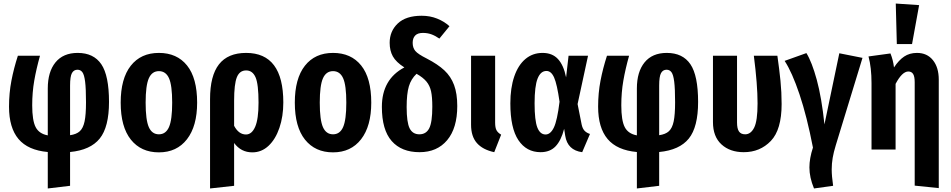

<svg xmlns="http://www.w3.org/2000/svg" viewBox="-20 -845 5373 1085"><path d="M376 14V205L250 220V14Q138 4 84.5 -59.5Q31 -123 31 -242Q31 -319 44.5 -389Q58 -459 81 -530H206Q185 -455 173.5 -389Q162 -323 162 -250Q162 -164 181.5 -126.5Q201 -89 250 -80V-345Q250 -439 293.5 -492.5Q337 -546 419 -546Q509 -546 552.5 -482Q596 -418 596 -269Q596 -127 543.5 -62Q491 3 376 14ZM466 -267Q466 -344 461 -383.5Q456 -423 445.5 -437Q435 -451 418 -451Q397 -451 386.5 -432Q376 -413 376 -361V-81Q412 -86 431 -103.5Q450 -121 458 -159Q466 -197 466 -267Z M1094 -265Q1094 -132 1036.5 -58Q979 16 878 16Q777 16 719.5 -56Q662 -128 662 -265Q662 -401 719 -473.5Q776 -546 878 -546Q980 -546 1037 -475Q1094 -404 1094 -265ZM803 -265Q803 -167 821 -126.5Q839 -86 878 -86Q917 -86 935 -127Q953 -168 953 -265Q953 -363 935 -403Q917 -443 878 -443Q839 -443 821 -402.5Q803 -362 803 -265Z M1581 -266Q1581 -187 1559 -122.5Q1537 -58 1497.5 -21Q1458 16 1406 16Q1342 16 1303 -37V205L1167 220V-285Q1167 -417 1217.5 -481.5Q1268 -546 1371 -546Q1581 -546 1581 -266ZM1441 -265Q1441 -370 1424 -408.5Q1407 -447 1371 -447Q1334 -447 1318.5 -408.5Q1303 -370 1303 -276V-134Q1329 -85 1370 -85Q1403 -85 1422 -128.5Q1441 -172 1441 -265Z M2078 -265Q2078 -132 2020.5 -58Q1963 16 1862 16Q1761 16 1703.5 -56Q1646 -128 1646 -265Q1646 -401 1703 -473.5Q1760 -546 1862 -546Q1964 -546 2021 -475Q2078 -404 2078 -265ZM1787 -265Q1787 -167 1805 -126.5Q1823 -86 1862 -86Q1901 -86 1919 -127Q1937 -168 1937 -265Q1937 -363 1919 -403Q1901 -443 1862 -443Q1823 -443 1805 -402.5Q1787 -362 1787 -265Z M2564 -246Q2564 -121 2507 -53Q2450 15 2351 15Q2249 15 2193.5 -48Q2138 -111 2138 -241Q2138 -397 2265 -464Q2218 -494 2200 -526.5Q2182 -559 2182 -603Q2182 -669 2228 -712.5Q2274 -756 2363 -756Q2410 -756 2450 -740Q2490 -724 2520 -697L2463 -627Q2438 -644 2416.5 -651.5Q2395 -659 2370 -659Q2340 -659 2326 -644Q2312 -629 2312 -603Q2312 -575 2327 -557Q2342 -539 2392 -514Q2454 -482 2491 -447.5Q2528 -413 2546 -364.5Q2564 -316 2564 -246ZM2423 -242Q2423 -297 2416 -329Q2409 -361 2390 -384Q2371 -407 2334 -428Q2303 -399 2290.5 -357Q2278 -315 2278 -240Q2278 -153 2295 -119.5Q2312 -86 2350 -86Q2388 -86 2405.5 -120Q2423 -154 2423 -242Z M2778 -152Q2778 -124 2785.5 -109.5Q2793 -95 2812 -84L2773 15Q2708 1 2675 -36.5Q2642 -74 2642 -140V-530H2778Z M3179 -408 3193 -530H3303L3244 -257L3267 -141Q3272 -118 3283.5 -106Q3295 -94 3314 -88L3270 15Q3187 4 3174 -78L3168 -117Q3151 -51 3119.5 -18Q3088 15 3035 15Q2955 15 2909.5 -53Q2864 -121 2864 -261Q2864 -348 2886 -412.5Q2908 -477 2949 -511.5Q2990 -546 3046 -546Q3101 -546 3133 -511.5Q3165 -477 3179 -408ZM3001 -261Q3001 -164 3016.5 -124.5Q3032 -85 3063 -85Q3091 -85 3110 -124.5Q3129 -164 3142 -270Q3128 -369 3111.5 -406.5Q3095 -444 3068 -444Q3035 -444 3018 -401Q3001 -358 3001 -261Z M3705 14V205L3579 220V14Q3467 4 3413.5 -59.5Q3360 -123 3360 -242Q3360 -319 3373.5 -389Q3387 -459 3410 -530H3535Q3514 -455 3502.5 -389Q3491 -323 3491 -250Q3491 -164 3510.5 -126.5Q3530 -89 3579 -80V-345Q3579 -439 3622.5 -492.5Q3666 -546 3748 -546Q3838 -546 3881.5 -482Q3925 -418 3925 -269Q3925 -127 3872.5 -62Q3820 3 3705 14ZM3795 -267Q3795 -344 3790 -383.5Q3785 -423 3774.5 -437Q3764 -451 3747 -451Q3726 -451 3715.5 -432Q3705 -413 3705 -361V-81Q3741 -86 3760 -103.5Q3779 -121 3787 -159Q3795 -197 3795 -267Z M4397 -257Q4397 -112 4336 -48.5Q4275 15 4183 15Q4105 15 4057 -29Q4009 -73 4009 -155V-530H4145V-153Q4145 -118 4156 -102Q4167 -86 4191 -86Q4223 -86 4242 -124Q4261 -162 4261 -261Q4261 -367 4240 -530H4373Q4384 -453 4390.5 -388.5Q4397 -324 4397 -257Z M4639 -142 4723 -544 4854 -518 4703 -24Q4691 15 4685.5 47Q4680 79 4680 113Q4680 149 4688 205L4580 220Q4554 158 4554 101Q4554 50 4574 -11Q4540 -187 4498 -312Q4456 -437 4414 -501L4537 -545Q4568 -495 4595.5 -394.5Q4623 -294 4639 -142Z M5285 -395V218L5149 204V-380Q5149 -413 5140 -427Q5131 -441 5113 -441Q5078 -441 5041 -371V0H4905V-375Q4905 -463 4888 -526L5012 -543Q5027 -506 5032 -464Q5059 -505 5089.5 -525.5Q5120 -546 5162 -546Q5219 -546 5252 -505Q5285 -464 5285 -395ZM5174 -816 5134 -596H5048L5042 -825Z"/></svg>

Font: Fira Sans Compressed SemiBold
Style: Regular
Weight: 600
Width: 1
Designer: bBox Type GmbH & Carrois Corporate GbR & Edenspiekermann AG
Foundry: bBox Type GmbH & Carrois Corporate GbR & Edenspiekermann AG
Version: Version 4.301